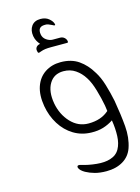

<svg xmlns="http://www.w3.org/2000/svg" viewBox="-122 -670 697 953"><g transform="rotate(-15 226.0 -193.5)"><path d="M125 -453Q123 -464 129.5 -472Q136 -480 149 -482Q142 -490 135.5 -501Q129 -512 126 -528Q121 -559 136 -580Q151 -601 182 -601Q208 -601 224.5 -587.5Q241 -574 245 -560Q246 -558 246 -555Q246 -552 242 -552Q240 -552 236.5 -554Q233 -556 231 -557Q221 -562 212.5 -565Q204 -568 194 -567Q158 -566 164 -527Q167 -508 183 -497Q199 -486 215 -486H253Q265 -486 274 -478.5Q283 -471 285 -460V-457Q286 -452 279 -452H197Q180 -452 168 -450.5Q156 -449 142 -444Q140 -443 137 -442Q134 -441 132 -441Q128 -441 127 -445Q126 -449 125 -453ZM433 -113Q446 -38 451 22Q456 82 439 132Q425 172 389.5 193Q354 214 305 214Q271 214 245.5 207Q220 200 200 189Q177 176 171 161Q168 149 179 149Q184 149 190 151Q225 162 266.5 166Q308 170 336 161Q369 151 384 124Q399 97 400.5 58.5Q402 20 395 -23Q371 -7 343.5 1.5Q316 10 282 9Q232 8 191.5 -16.5Q151 -41 124.5 -83.5Q98 -126 89 -178Q79 -237 93.5 -279.5Q108 -322 142.5 -345Q177 -368 223 -368Q278 -368 315.5 -342Q353 -316 379 -272Q398 -243 411 -200Q424 -157 433 -113ZM280 -38Q345 -38 385 -74Q384 -81 383 -88.5Q382 -96 381 -103Q374 -141 361 -185.5Q348 -230 331 -256Q313 -285 286.5 -303Q260 -321 225 -321Q176 -321 152.5 -281.5Q129 -242 140 -179Q151 -119 189 -78.5Q227 -38 280 -38Z"/></g></svg>

Font: Zain Light
Style: Italic
Weight: 300
Italic angle: -10°
Designer: Zain,Boutros
Foundry: Mobile Telecommunications Company (Zain), 2024
Version: Version 1.51; ttfautohint (v1.8.4)